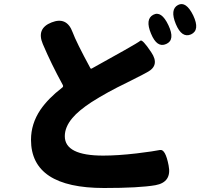

<svg xmlns="http://www.w3.org/2000/svg" viewBox="-20 -871 1040 960"><path d="M500 69Q135 69 135 -172Q135 -252 182 -322Q221 -379 291 -433Q298 -438 294 -446Q236 -552 194 -651Q161 -729 238 -759Q314 -789 343 -710Q361 -661 432 -530Q434 -526 438 -528L601 -619Q672 -659 682 -667.5Q692 -676 736 -610Q781 -544 716 -510L690 -496Q652 -476 613 -457Q517 -411 437 -360Q373 -318 342 -281Q304 -236 304 -190Q304 -93 496 -93Q568 -93 663 -104Q752 -115 779.5 -121Q807 -127 823 -44Q840 40 757 55Q676 69 500 69ZM811 -651Q765 -630 735 -703Q705 -775 746 -797Q787 -819 822 -745Q857 -671 811 -651ZM935 -699Q889 -679 859 -751Q829 -824 870 -846Q910 -867 946 -794Q981 -720 935 -699Z"/></svg>

Font: Resource Han Rounded JP Heavy
Style: Regular
Weight: 900
Designer: Cyano Hao (round all glyphs); Ryoko NISHIZUKA 西塚涼子 (kana, bopomofo & ideographs); Paul D. Hunt (Latin, Greek & Cyrillic)
Foundry: Cyano Hao
Version: 0.990